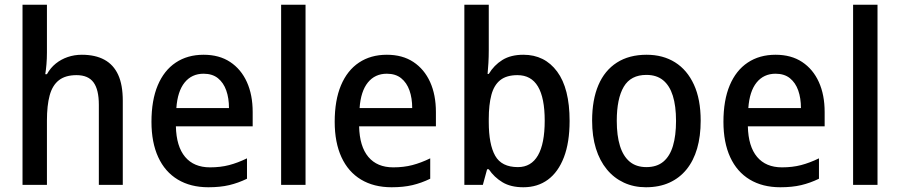

<svg xmlns="http://www.w3.org/2000/svg" viewBox="-20 -780 3797 810"><path d="M178 -558Q178 -533 176 -509Q174 -485 171 -467H178Q193 -494 215.5 -512Q238 -530 266 -539.5Q294 -549 325 -549Q382 -549 420.5 -528Q459 -507 478.5 -464.5Q498 -422 498 -355V0H397V-338Q397 -402 374.5 -432.5Q352 -463 303 -463Q256 -463 228.5 -441.5Q201 -420 189.5 -377.5Q178 -335 178 -272V0H75V-760H178Z M839 -549Q905 -549 951 -518.5Q997 -488 1021.5 -434Q1046 -380 1046 -307V-247H722Q724 -162 761 -118Q798 -74 866 -74Q910 -74 946.5 -83.5Q983 -93 1022 -112V-26Q985 -8 947 1Q909 10 859 10Q784 10 730 -22.5Q676 -55 647.5 -117Q619 -179 619 -266Q619 -357 645.5 -420Q672 -483 721.5 -516Q771 -549 839 -549ZM839 -469Q789 -469 759 -432Q729 -395 724 -324H946Q946 -366 934.5 -398.5Q923 -431 899.5 -450Q876 -469 839 -469Z M1269 0H1166V-760H1269Z M1612 -549Q1678 -549 1724 -518.5Q1770 -488 1794.5 -434Q1819 -380 1819 -307V-247H1495Q1497 -162 1534 -118Q1571 -74 1639 -74Q1683 -74 1719.5 -83.5Q1756 -93 1795 -112V-26Q1758 -8 1720 1Q1682 10 1632 10Q1557 10 1503 -22.5Q1449 -55 1420.5 -117Q1392 -179 1392 -266Q1392 -357 1418.5 -420Q1445 -483 1494.5 -516Q1544 -549 1612 -549ZM1612 -469Q1562 -469 1532 -432Q1502 -395 1497 -324H1719Q1719 -366 1707.5 -398.5Q1696 -431 1672.5 -450Q1649 -469 1612 -469Z M2042 -568Q2042 -541 2040.5 -514.5Q2039 -488 2037 -468H2042Q2064 -505 2099.5 -527Q2135 -549 2188 -549Q2278 -549 2330.5 -478Q2383 -407 2383 -270Q2383 -179 2359 -116.5Q2335 -54 2291.5 -22Q2248 10 2188 10Q2135 10 2100 -11Q2065 -32 2042 -66H2035L2017 0H1939V-760H2042ZM2163 -463Q2117 -463 2090.5 -442Q2064 -421 2053 -379.5Q2042 -338 2042 -278V-265Q2042 -171 2069 -123Q2096 -75 2165 -75Q2221 -75 2249.5 -124.5Q2278 -174 2278 -271Q2278 -367 2249.5 -415Q2221 -463 2163 -463Z M2936 -271Q2936 -205 2921 -153.5Q2906 -102 2876.5 -65.5Q2847 -29 2804 -9.5Q2761 10 2705 10Q2654 10 2612 -9.5Q2570 -29 2540 -65.5Q2510 -102 2494 -153.5Q2478 -205 2478 -271Q2478 -359 2504.5 -421Q2531 -483 2582.5 -516Q2634 -549 2708 -549Q2777 -549 2828 -517Q2879 -485 2907.5 -423Q2936 -361 2936 -271ZM2582 -270Q2582 -208 2595.5 -164.5Q2609 -121 2636.5 -98Q2664 -75 2707 -75Q2751 -75 2778.5 -98Q2806 -121 2819 -164.5Q2832 -208 2832 -270Q2832 -333 2818.5 -376Q2805 -419 2777.5 -441.5Q2750 -464 2707 -464Q2641 -464 2611.5 -414Q2582 -364 2582 -270Z M3252 -549Q3318 -549 3364 -518.5Q3410 -488 3434.5 -434Q3459 -380 3459 -307V-247H3135Q3137 -162 3174 -118Q3211 -74 3279 -74Q3323 -74 3359.5 -83.5Q3396 -93 3435 -112V-26Q3398 -8 3360 1Q3322 10 3272 10Q3197 10 3143 -22.5Q3089 -55 3060.5 -117Q3032 -179 3032 -266Q3032 -357 3058.5 -420Q3085 -483 3134.5 -516Q3184 -549 3252 -549ZM3252 -469Q3202 -469 3172 -432Q3142 -395 3137 -324H3359Q3359 -366 3347.5 -398.5Q3336 -431 3312.5 -450Q3289 -469 3252 -469Z M3682 0H3579V-760H3682Z"/></svg>

Font: Noto Sans Hebrew SemiCondensed Medium
Style: Regular
Weight: 500
Width: 4
Designer: Monotype Design Team
Foundry: Monotype Imaging Inc.
Version: Version 2.003